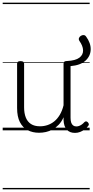

<svg xmlns="http://www.w3.org/2000/svg" viewBox="-20 -968 694 1426"><path d="M270 18Q222 18 185 -1.5Q148 -21 127.5 -61.5Q107 -102 107 -166V-496Q107 -505 113 -509.5Q119 -514 132 -514Q146 -514 152.5 -509.5Q159 -505 159 -496V-171Q159 -127 171.5 -95.5Q184 -64 210 -47Q236 -30 277 -30Q306 -30 333 -39Q360 -48 383 -66.5Q406 -85 424 -115Q442 -145 452 -186V-496Q452 -506 458.5 -510.5Q465 -515 479 -515Q541 -518 569.5 -539.5Q598 -561 597 -594.5Q596 -628 569 -665Q563 -675 566.5 -685Q570 -695 580 -701.5Q590 -708 601 -707.5Q612 -707 619 -697Q655 -648 653.5 -599.5Q652 -551 614.5 -517Q577 -483 504 -477V-93Q504 -73 508.5 -58.5Q513 -44 523 -36.5Q533 -29 547 -29Q557 -29 567 -32.5Q577 -36 587 -43Q597 -50 607 -61Q613 -67 620 -66.5Q627 -66 633 -59Q638 -54 639.5 -47Q641 -40 636 -34Q625 -19 609 -7Q593 5 575 12Q557 19 537 19Q517 19 502 13Q487 7 476 -5Q465 -17 459 -35Q453 -53 452 -76V-97Q437 -63 415.5 -41Q394 -19 370 -6Q346 7 320.5 12.5Q295 18 270 18ZM0 428H646V438H0ZM0 -20H646V0H0ZM0 -505H646V-500H0ZM0 -948H646V-938H0Z"/></svg>

Font: Playwrite US Modern Guides
Style: Regular
Weight: 400
Designer: Veronika Burian, José Scaglione
Foundry: TypeTogether
Version: Version 1.003